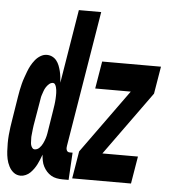

<svg xmlns="http://www.w3.org/2000/svg" viewBox="-74 -783 744 839"><g transform="rotate(5 298.0 -363.5)"><path d="M48 8Q30 8 17 -2Q4 -12 -4 -27.5Q-12 -43 -15.5 -59.5Q-19 -76 -20 -93.5Q-21 -111 -21 -128.5Q-21 -146 -19.5 -164Q-18 -182 -15.5 -199.5Q-13 -217 -10 -235L6 -335Q8 -349 11 -363.5Q14 -378 17.5 -392Q21 -406 26 -420Q31 -434 36 -447.5Q41 -461 48 -474Q55 -487 65 -499.5Q75 -512 88.5 -520Q102 -528 116 -528Q129 -528 140 -522.5Q151 -517 158.5 -507.5Q166 -498 170.5 -486.5Q175 -475 178 -463Q181 -451 182.5 -438Q184 -425 185 -412L238 -735H336L238 -140Q237 -135 237 -130.5Q237 -126 238.5 -121.5Q240 -117 243.5 -114.5Q247 -112 252 -112H265L258 8H232Q218 8 205 5.5Q192 3 181 -3.5Q170 -10 161.5 -19.5Q153 -29 147 -40.5Q141 -52 138.5 -65Q136 -78 135 -92Q131 -81 126.5 -70Q122 -59 117 -49Q112 -39 105 -29Q98 -19 89.5 -10.5Q81 -2 69.5 3Q58 8 48 8ZM98 -112Q110 -112 119 -121Q128 -130 133.5 -141.5Q139 -153 142.5 -164Q146 -175 148 -187L164 -287Q165 -294 166 -300.5Q167 -307 168 -313.5Q169 -320 169.5 -326.5Q170 -333 170.5 -339.5Q171 -346 171 -352.5Q171 -359 171 -365.5Q171 -372 170 -378.5Q169 -385 167.5 -391Q166 -397 162.5 -402.5Q159 -408 153 -408Q144 -408 136.5 -401.5Q129 -395 123.5 -386.5Q118 -378 115 -369Q112 -360 109 -351.5Q106 -343 105 -334Q104 -325 102 -316L85 -216Q84 -208 83 -201Q82 -194 81.5 -187Q81 -180 80 -172.5Q79 -165 79.5 -158Q80 -151 80 -144Q80 -137 81.5 -130.5Q83 -124 87.5 -118Q92 -112 98 -112ZM273 0 293 -120 495 -400H339L359 -520H617L597 -400L395 -120H551L531 0Z"/></g></svg>

Font: Iosevka Heavy Extended
Style: Italic
Weight: 900
Width: 7
Italic angle: -9°
Monospace: yes
Designer: Belleve Invis
Foundry: Belleve Invis
Version: Version 32.5.0; ttfautohint (v1.8.4)